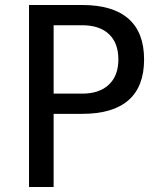

<svg xmlns="http://www.w3.org/2000/svg" viewBox="-20 -749 642 769"><path d="M96.2 -729H309.1Q431.6 -729 494.4 -674.1Q557.1 -619.1 557.1 -510.7Q557.1 -402.8 494.9 -347.9Q432.6 -293 309.1 -293H194.8V0H96.2ZM309.1 -374Q377.9 -374 416 -409.9Q454.1 -445.8 454.1 -511.2Q454.1 -576.7 416.3 -612.3Q378.4 -647.9 309.1 -647.9H194.8V-374Z"/></svg>

Font: Hack
Style: Regular
Weight: 400
Monospace: yes
Designer: Christopher Simpkins
Foundry: Christopher Simpkins
Version: Version 2.019; ttfautohint (v1.4.1) -l 4 -r 80 -G 350 -x 0 -